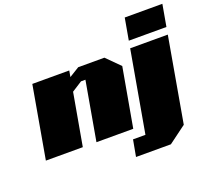

<svg xmlns="http://www.w3.org/2000/svg" viewBox="-148 -928 1448 1309"><g transform="rotate(-20 575.5 -273.0)"><path d="M850 -575 878 -733H1151L1123 -575ZM625 187 647 67H737L841 -523H1114L1006 92L878 187ZM39 0 131 -523H399L391 -478L464 -523H654L749 -428L673 0H406L481 -426H449L374 -378L307 0Z"/></g></svg>

Font: Tomorrow ExtraBold
Style: Italic
Weight: 800
Italic angle: -10°
Designer: Tony de Marco, Monica Rizzolli
Foundry: Just in Type
Version: Version 2.002